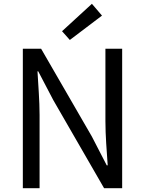

<svg xmlns="http://www.w3.org/2000/svg" viewBox="-20 -989 762 1009"><path d="M100 0H188V-385C188 -462 181 -540 177 -614H181L260 -463L527 0H622V-733H534V-352C534 -276 541 -194 546 -120H541L463 -271L196 -733H100ZM347 -779 516 -907 463 -969 306 -825Z"/></svg>

Font: Source Han Sans CN Regular
Style: Regular
Weight: 400
Designer: Ryoko NISHIZUKA (kana & ideographs); Paul D. Hunt (Latin, Greek & Cyrillic); Wenlong ZHANG (bopomofo); Sandoll Communica
Foundry: Adobe Systems Incorporated
Version: Version 1.004;PS 1.004;hotconv 1.0.82;makeotf.lib2.5.63406